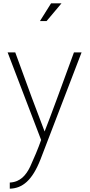

<svg xmlns="http://www.w3.org/2000/svg" viewBox="-20 -806 540 1158"><path d="M288 -786 221 -679H261L351 -786ZM39 295V332C115 330 174 283 224 156C237 123 472 -490 472 -490H426C359 -306 281 -93 249 -13C218 -92 132 -323 72 -490H26L228 38C213 83 182 156 162 199C137 251 102 292 39 295Z"/></svg>

Font: LINE Seed JP_OTF Thin
Style: Regular
Weight: 250
Designer: LY Corporation & Fontrix & Fontworks
Version: Version 1.007